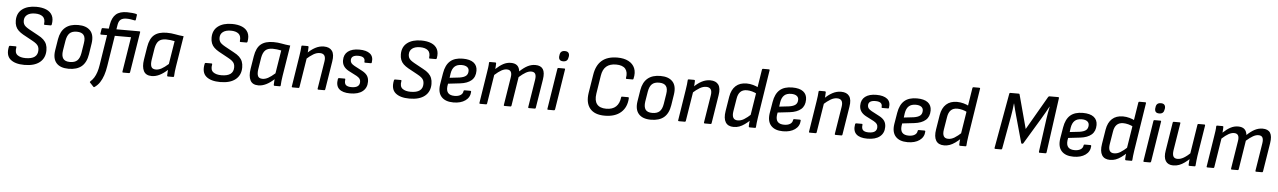

<svg xmlns="http://www.w3.org/2000/svg" viewBox="-33 -1350 14668 2203"><g transform="rotate(5 7301.5 -249.0)"><path d="M242 11Q134 11 80 -35.5Q26 -82 47 -182Q48 -193 59 -193H123Q136 -193 133 -181Q121 -119 154.5 -93.5Q188 -68 249 -68Q319 -68 353.5 -94Q388 -120 388 -171Q388 -195 380.5 -212Q373 -229 355 -244Q337 -259 307 -275L199 -334Q166 -353 144 -374Q122 -395 111 -423Q100 -451 100 -487Q100 -573 159.5 -619Q219 -665 321 -665Q389 -665 437 -644.5Q485 -624 506 -582.5Q527 -541 515 -477Q512 -467 504 -467H435Q425 -467 427 -478Q434 -536 403 -561.5Q372 -587 314 -587Q256 -587 223.5 -562.5Q191 -538 191 -494Q191 -474 198 -457.5Q205 -441 221.5 -427.5Q238 -414 263 -400L367 -343Q408 -322 432.5 -298.5Q457 -275 468.5 -246Q480 -217 480 -178Q480 -89 418.5 -39Q357 11 242 11Z M751 11Q655 11 610 -40Q565 -91 580 -187L601 -317Q632 -499 818 -499Q912 -499 958 -449.5Q1004 -400 990 -303L970 -175Q955 -80 901 -34.5Q847 11 751 11ZM760 -68Q815 -68 844 -95Q873 -122 883 -183L901 -296Q912 -361 888.5 -391Q865 -421 809 -421Q754 -421 726 -393.5Q698 -366 688 -307L669 -191Q660 -130 681.5 -99Q703 -68 760 -68Z M1247 -412 1191 -58Q1182 1 1166 48.5Q1150 96 1126 132.5Q1102 169 1065 194Q1059 198 1053 192L1011 147Q1004 141 1014 132Q1038 111 1055 83.5Q1072 56 1084 19.5Q1096 -17 1103 -63L1158 -412H1089Q1079 -412 1080 -421L1089 -479Q1091 -488 1100 -488H1171L1179 -536Q1193 -617 1236.5 -655.5Q1280 -694 1364 -694Q1392 -694 1422.5 -691Q1453 -688 1471 -683Q1480 -680 1479 -672L1471 -616Q1468 -605 1459 -608Q1436 -613 1412.5 -616.5Q1389 -620 1365 -620Q1321 -620 1298 -602Q1275 -584 1268 -543L1259 -488H1523Q1535 -488 1533 -479L1458 -11Q1456 0 1447 0H1378Q1368 0 1370 -11L1434 -412Z M1709 11Q1640 11 1615.5 -38Q1591 -87 1604 -169L1628 -317Q1644 -415 1694.5 -457Q1745 -499 1839 -499Q1891 -499 1935.5 -490Q1980 -481 2034 -476L1977 -122Q1972 -91 1969 -63.5Q1966 -36 1965 -10Q1965 0 1954 0H1895Q1885 0 1885 -10Q1885 -25 1886.5 -42Q1888 -59 1889 -76Q1844 -34 1798.5 -11.5Q1753 11 1709 11ZM1750 -68Q1781 -68 1814.5 -86Q1848 -104 1893 -144L1936 -411Q1912 -416 1886 -419Q1860 -422 1838 -422Q1782 -422 1753.5 -395.5Q1725 -369 1714 -310L1692 -172Q1685 -123 1696.5 -95.5Q1708 -68 1750 -68Z M2497 11Q2389 11 2335 -35.5Q2281 -82 2302 -182Q2303 -193 2314 -193H2378Q2391 -193 2388 -181Q2376 -119 2409.5 -93.5Q2443 -68 2504 -68Q2574 -68 2608.5 -94Q2643 -120 2643 -171Q2643 -195 2635.5 -212Q2628 -229 2610 -244Q2592 -259 2562 -275L2454 -334Q2421 -353 2399 -374Q2377 -395 2366 -423Q2355 -451 2355 -487Q2355 -573 2414.5 -619Q2474 -665 2576 -665Q2644 -665 2692 -644.5Q2740 -624 2761 -582.5Q2782 -541 2770 -477Q2767 -467 2759 -467H2690Q2680 -467 2682 -478Q2689 -536 2658 -561.5Q2627 -587 2569 -587Q2511 -587 2478.5 -562.5Q2446 -538 2446 -494Q2446 -474 2453 -457.5Q2460 -441 2476.5 -427.5Q2493 -414 2518 -400L2622 -343Q2663 -322 2687.5 -298.5Q2712 -275 2723.5 -246Q2735 -217 2735 -178Q2735 -89 2673.5 -39Q2612 11 2497 11Z M2937 11Q2868 11 2843.5 -38Q2819 -87 2832 -169L2856 -317Q2872 -415 2922.5 -457Q2973 -499 3067 -499Q3119 -499 3163.5 -490Q3208 -481 3262 -476L3205 -122Q3200 -91 3197 -63.5Q3194 -36 3193 -10Q3193 0 3182 0H3123Q3113 0 3113 -10Q3113 -25 3114.5 -42Q3116 -59 3117 -76Q3072 -34 3026.5 -11.5Q2981 11 2937 11ZM2978 -68Q3009 -68 3042.5 -86Q3076 -104 3121 -144L3164 -411Q3140 -416 3114 -419Q3088 -422 3066 -422Q3010 -422 2981.5 -395.5Q2953 -369 2942 -310L2920 -172Q2913 -123 2924.5 -95.5Q2936 -68 2978 -68Z M3627 0Q3617 0 3618 -10L3669 -328Q3684 -420 3608 -420Q3573 -420 3536 -399Q3499 -378 3446 -330L3454 -400Q3501 -448 3549 -473.5Q3597 -499 3648 -499Q3714 -499 3743 -458.5Q3772 -418 3758 -336L3706 -10Q3704 0 3696 0ZM3330 0Q3319 0 3321 -10L3377 -366Q3382 -395 3385.5 -426.5Q3389 -458 3390 -478Q3390 -488 3401 -488H3462Q3472 -488 3473 -479Q3473 -464 3471 -436Q3469 -408 3466 -388V-366L3409 -10Q3407 0 3399 0Z M3994 11Q3906 11 3866 -27Q3826 -65 3840 -142Q3842 -153 3852 -153H3918Q3926 -153 3925 -142Q3919 -99 3938 -80.5Q3957 -62 4003 -62Q4097 -62 4097 -130Q4097 -152 4086.5 -166.5Q4076 -181 4050 -196L3955 -245Q3917 -266 3898.5 -294.5Q3880 -323 3880 -361Q3880 -428 3926 -463.5Q3972 -499 4056 -499Q4138 -499 4180 -465.5Q4222 -432 4211 -364Q4211 -355 4201 -355H4134Q4125 -355 4126 -364Q4134 -427 4050 -427Q3969 -427 3969 -370Q3969 -350 3980 -336Q3991 -322 4018 -307L4109 -259Q4150 -237 4168.5 -209Q4187 -181 4187 -140Q4187 -69 4137 -29Q4087 11 3994 11Z M4677 11Q4569 11 4515 -35.5Q4461 -82 4482 -182Q4483 -193 4494 -193H4558Q4571 -193 4568 -181Q4556 -119 4589.5 -93.5Q4623 -68 4684 -68Q4754 -68 4788.5 -94Q4823 -120 4823 -171Q4823 -195 4815.5 -212Q4808 -229 4790 -244Q4772 -259 4742 -275L4634 -334Q4601 -353 4579 -374Q4557 -395 4546 -423Q4535 -451 4535 -487Q4535 -573 4594.5 -619Q4654 -665 4756 -665Q4824 -665 4872 -644.5Q4920 -624 4941 -582.5Q4962 -541 4950 -477Q4947 -467 4939 -467H4870Q4860 -467 4862 -478Q4869 -536 4838 -561.5Q4807 -587 4749 -587Q4691 -587 4658.5 -562.5Q4626 -538 4626 -494Q4626 -474 4633 -457.5Q4640 -441 4656.5 -427.5Q4673 -414 4698 -400L4802 -343Q4843 -322 4867.5 -298.5Q4892 -275 4903.5 -246Q4915 -217 4915 -178Q4915 -89 4853.5 -39Q4792 11 4677 11Z M5183 11Q5090 11 5045 -39Q5000 -89 5014 -182L5036 -314Q5052 -409 5103.5 -454Q5155 -499 5248 -499Q5331 -499 5373.5 -466.5Q5416 -434 5416 -374Q5416 -302 5371 -263Q5326 -224 5242 -214L5104 -198L5099 -169Q5093 -116 5116 -90.5Q5139 -65 5190 -65Q5232 -65 5258.5 -81.5Q5285 -98 5288 -128Q5289 -139 5299 -139H5366Q5376 -139 5376 -129Q5373 -64 5320.5 -26.5Q5268 11 5183 11ZM5116 -267 5229 -280Q5280 -288 5303 -307.5Q5326 -327 5326 -365Q5326 -393 5304 -409Q5282 -425 5241 -425Q5189 -425 5160.5 -398.5Q5132 -372 5123 -318Z M5491 0Q5480 0 5482 -10L5538 -366Q5543 -396 5547 -425.5Q5551 -455 5551 -479Q5551 -488 5561 -488H5623Q5633 -488 5633 -480Q5633 -464 5632 -448Q5631 -432 5629 -413Q5675 -456 5716 -477.5Q5757 -499 5802 -499Q5850 -499 5875 -476.5Q5900 -454 5905 -410Q5952 -455 5995 -477Q6038 -499 6084 -499Q6147 -499 6172 -460Q6197 -421 6184 -340L6131 -10Q6129 0 6121 0H6052Q6042 0 6044 -11L6095 -330Q6102 -375 6090 -397.5Q6078 -420 6043 -420Q6014 -420 5980.5 -401Q5947 -382 5904 -344L5851 -10Q5849 0 5840 0H5771Q5761 0 5763 -10L5814 -330Q5822 -375 5809 -397.5Q5796 -420 5762 -420Q5733 -420 5700 -402Q5667 -384 5623 -344L5570 -10Q5568 0 5560 0Z M6274 0Q6263 0 6265 -11L6339 -479Q6341 -488 6350 -488H6418Q6429 -488 6427 -479L6353 -11Q6350 0 6342 0ZM6397 -569Q6369 -569 6357 -583Q6345 -597 6347 -623L6349 -634Q6351 -661 6365.5 -674.5Q6380 -688 6407 -688Q6435 -688 6447.5 -673.5Q6460 -659 6458 -634L6456 -623Q6453 -597 6439 -583Q6425 -569 6397 -569Z M6926 11Q6809 11 6756 -53Q6703 -117 6720 -232L6754 -443Q6771 -555 6835.5 -610.5Q6900 -666 7015 -666Q7090 -666 7142 -639Q7194 -612 7215 -561.5Q7236 -511 7219 -440Q7218 -431 7209 -431H7139Q7131 -431 7132 -440Q7145 -509 7113.5 -547Q7082 -585 7006 -585Q6935 -585 6894 -550Q6853 -515 6842 -442L6809 -232Q6797 -152 6829.5 -111Q6862 -70 6936 -70Q7009 -70 7048.5 -107.5Q7088 -145 7096 -215Q7096 -224 7105 -224H7175Q7185 -224 7185 -215Q7180 -108 7112.5 -48.5Q7045 11 6926 11Z M7458 11Q7362 11 7317 -40Q7272 -91 7287 -187L7308 -317Q7339 -499 7525 -499Q7619 -499 7665 -449.5Q7711 -400 7697 -303L7677 -175Q7662 -80 7608 -34.5Q7554 11 7458 11ZM7467 -68Q7522 -68 7551 -95Q7580 -122 7590 -183L7608 -296Q7619 -361 7595.5 -391Q7572 -421 7516 -421Q7461 -421 7433 -393.5Q7405 -366 7395 -307L7376 -191Q7367 -130 7388.5 -99Q7410 -68 7467 -68Z M8077 0Q8067 0 8068 -10L8119 -328Q8134 -420 8058 -420Q8023 -420 7986 -399Q7949 -378 7896 -330L7904 -400Q7951 -448 7999 -473.5Q8047 -499 8098 -499Q8164 -499 8193 -458.5Q8222 -418 8208 -336L8156 -10Q8154 0 8146 0ZM7780 0Q7769 0 7771 -10L7827 -366Q7832 -395 7835.5 -426.5Q7839 -458 7840 -478Q7840 -488 7851 -488H7912Q7922 -488 7923 -479Q7923 -464 7921 -436Q7919 -408 7916 -388V-366L7859 -10Q7857 0 7849 0Z M8411 11Q8345 11 8317.5 -34Q8290 -79 8304 -164L8331 -331Q8345 -413 8392 -456Q8439 -499 8517 -499Q8555 -499 8593 -488.5Q8631 -478 8656 -463L8647 -389Q8619 -405 8587 -413.5Q8555 -422 8527 -422Q8479 -422 8452 -395Q8425 -368 8417 -315L8393 -169Q8385 -119 8399.5 -93.5Q8414 -68 8452 -68Q8487 -68 8522.5 -89Q8558 -110 8611 -159L8604 -89Q8569 -56 8537.5 -33.5Q8506 -11 8475.5 0Q8445 11 8411 11ZM8594 0Q8585 0 8584 -11Q8584 -27 8586 -50.5Q8588 -74 8591 -92L8592 -131L8678 -673Q8680 -683 8689 -683H8757Q8768 -683 8766 -673L8679 -117Q8674 -86 8671 -57.5Q8668 -29 8667 -11Q8667 0 8658 0Z M8979 11Q8886 11 8841 -39Q8796 -89 8810 -182L8832 -314Q8848 -409 8899.5 -454Q8951 -499 9044 -499Q9127 -499 9169.5 -466.5Q9212 -434 9212 -374Q9212 -302 9167 -263Q9122 -224 9038 -214L8900 -198L8895 -169Q8889 -116 8912 -90.5Q8935 -65 8986 -65Q9028 -65 9054.5 -81.5Q9081 -98 9084 -128Q9085 -139 9095 -139H9162Q9172 -139 9172 -129Q9169 -64 9116.5 -26.5Q9064 11 8979 11ZM8912 -267 9025 -280Q9076 -288 9099 -307.5Q9122 -327 9122 -365Q9122 -393 9100 -409Q9078 -425 9037 -425Q8985 -425 8956.5 -398.5Q8928 -372 8919 -318Z M9584 0Q9574 0 9575 -10L9626 -328Q9641 -420 9565 -420Q9530 -420 9493 -399Q9456 -378 9403 -330L9411 -400Q9458 -448 9506 -473.5Q9554 -499 9605 -499Q9671 -499 9700 -458.5Q9729 -418 9715 -336L9663 -10Q9661 0 9653 0ZM9287 0Q9276 0 9278 -10L9334 -366Q9339 -395 9342.5 -426.5Q9346 -458 9347 -478Q9347 -488 9358 -488H9419Q9429 -488 9430 -479Q9430 -464 9428 -436Q9426 -408 9423 -388V-366L9366 -10Q9364 0 9356 0Z M9951 11Q9863 11 9823 -27Q9783 -65 9797 -142Q9799 -153 9809 -153H9875Q9883 -153 9882 -142Q9876 -99 9895 -80.5Q9914 -62 9960 -62Q10054 -62 10054 -130Q10054 -152 10043.5 -166.5Q10033 -181 10007 -196L9912 -245Q9874 -266 9855.5 -294.5Q9837 -323 9837 -361Q9837 -428 9883 -463.5Q9929 -499 10013 -499Q10095 -499 10137 -465.5Q10179 -432 10168 -364Q10168 -355 10158 -355H10091Q10082 -355 10083 -364Q10091 -427 10007 -427Q9926 -427 9926 -370Q9926 -350 9937 -336Q9948 -322 9975 -307L10066 -259Q10107 -237 10125.5 -209Q10144 -181 10144 -140Q10144 -69 10094 -29Q10044 11 9951 11Z M10414 11Q10321 11 10276 -39Q10231 -89 10245 -182L10267 -314Q10283 -409 10334.5 -454Q10386 -499 10479 -499Q10562 -499 10604.5 -466.5Q10647 -434 10647 -374Q10647 -302 10602 -263Q10557 -224 10473 -214L10335 -198L10330 -169Q10324 -116 10347 -90.5Q10370 -65 10421 -65Q10463 -65 10489.5 -81.5Q10516 -98 10519 -128Q10520 -139 10530 -139H10597Q10607 -139 10607 -129Q10604 -64 10551.5 -26.5Q10499 11 10414 11ZM10347 -267 10460 -280Q10511 -288 10534 -307.5Q10557 -327 10557 -365Q10557 -393 10535 -409Q10513 -425 10472 -425Q10420 -425 10391.5 -398.5Q10363 -372 10354 -318Z M10835 11Q10769 11 10741.5 -34Q10714 -79 10728 -164L10755 -331Q10769 -413 10816 -456Q10863 -499 10941 -499Q10979 -499 11017 -488.5Q11055 -478 11080 -463L11071 -389Q11043 -405 11011 -413.5Q10979 -422 10951 -422Q10903 -422 10876 -395Q10849 -368 10841 -315L10817 -169Q10809 -119 10823.5 -93.5Q10838 -68 10876 -68Q10911 -68 10946.5 -89Q10982 -110 11035 -159L11028 -89Q10993 -56 10961.5 -33.5Q10930 -11 10899.5 0Q10869 11 10835 11ZM11018 0Q11009 0 11008 -11Q11008 -27 11010 -50.5Q11012 -74 11015 -92L11016 -131L11102 -673Q11104 -683 11113 -683H11181Q11192 -683 11190 -673L11103 -117Q11098 -86 11095 -57.5Q11092 -29 11091 -11Q11091 0 11082 0Z M11425 0Q11414 0 11415 -11L11529 -645Q11531 -655 11539 -655H11637Q11643 -655 11645 -653Q11647 -651 11648 -645L11752 -258L11976 -645Q11983 -655 11990 -655H12091Q12102 -655 12101 -644L12014 -11Q12012 0 12003 0H11935Q11925 0 11926 -11L11978 -390Q11983 -426 11989.5 -463Q11996 -500 12004 -537H12002Q11983 -502 11963.5 -467.5Q11944 -433 11923 -398L11739 -92Q11734 -86 11727 -86H11724Q11717 -86 11715 -92L11629 -401Q11619 -435 11610.5 -469Q11602 -503 11594 -537H11592Q11588 -502 11583.5 -465.5Q11579 -429 11572 -392L11503 -11Q11500 0 11492 0Z M12325 11Q12232 11 12187 -39Q12142 -89 12156 -182L12178 -314Q12194 -409 12245.5 -454Q12297 -499 12390 -499Q12473 -499 12515.5 -466.5Q12558 -434 12558 -374Q12558 -302 12513 -263Q12468 -224 12384 -214L12246 -198L12241 -169Q12235 -116 12258 -90.5Q12281 -65 12332 -65Q12374 -65 12400.5 -81.5Q12427 -98 12430 -128Q12431 -139 12441 -139H12508Q12518 -139 12518 -129Q12515 -64 12462.5 -26.5Q12410 11 12325 11ZM12258 -267 12371 -280Q12422 -288 12445 -307.5Q12468 -327 12468 -365Q12468 -393 12446 -409Q12424 -425 12383 -425Q12331 -425 12302.5 -398.5Q12274 -372 12265 -318Z M12746 11Q12680 11 12652.5 -34Q12625 -79 12639 -164L12666 -331Q12680 -413 12727 -456Q12774 -499 12852 -499Q12890 -499 12928 -488.5Q12966 -478 12991 -463L12982 -389Q12954 -405 12922 -413.5Q12890 -422 12862 -422Q12814 -422 12787 -395Q12760 -368 12752 -315L12728 -169Q12720 -119 12734.5 -93.5Q12749 -68 12787 -68Q12822 -68 12857.5 -89Q12893 -110 12946 -159L12939 -89Q12904 -56 12872.5 -33.5Q12841 -11 12810.5 0Q12780 11 12746 11ZM12929 0Q12920 0 12919 -11Q12919 -27 12921 -50.5Q12923 -74 12926 -92L12927 -131L13013 -673Q13015 -683 13024 -683H13092Q13103 -683 13101 -673L13014 -117Q13009 -86 13006 -57.5Q13003 -29 13002 -11Q13002 0 12993 0Z M13139 0Q13128 0 13130 -11L13204 -479Q13206 -488 13215 -488H13283Q13294 -488 13292 -479L13218 -11Q13215 0 13207 0ZM13262 -569Q13234 -569 13222 -583Q13210 -597 13212 -623L13214 -634Q13216 -661 13230.5 -674.5Q13245 -688 13272 -688Q13300 -688 13312.5 -673.5Q13325 -659 13323 -634L13321 -623Q13318 -597 13304 -583Q13290 -569 13262 -569Z M13474 11Q13413 11 13386.5 -31Q13360 -73 13374 -153L13426 -479Q13428 -488 13437 -488H13505Q13516 -488 13514 -479L13463 -162Q13456 -114 13469 -91Q13482 -68 13517 -68Q13551 -68 13588.5 -90Q13626 -112 13676 -160L13668 -89Q13636 -58 13605 -35.5Q13574 -13 13542 -1Q13510 11 13474 11ZM13661 0Q13650 0 13650 -10Q13651 -29 13652.5 -51Q13654 -73 13657 -93L13656 -131L13711 -479Q13713 -488 13722 -488H13790Q13800 -488 13799 -478L13742 -122Q13738 -94 13735 -65Q13732 -36 13730 -10Q13730 0 13720 0Z M13867 0Q13856 0 13858 -10L13914 -366Q13919 -396 13923 -425.5Q13927 -455 13927 -479Q13927 -488 13937 -488H13999Q14009 -488 14009 -480Q14009 -464 14008 -448Q14007 -432 14005 -413Q14051 -456 14092 -477.5Q14133 -499 14178 -499Q14226 -499 14251 -476.5Q14276 -454 14281 -410Q14328 -455 14371 -477Q14414 -499 14460 -499Q14523 -499 14548 -460Q14573 -421 14560 -340L14507 -10Q14505 0 14497 0H14428Q14418 0 14420 -11L14471 -330Q14478 -375 14466 -397.5Q14454 -420 14419 -420Q14390 -420 14356.5 -401Q14323 -382 14280 -344L14227 -10Q14225 0 14216 0H14147Q14137 0 14139 -10L14190 -330Q14198 -375 14185 -397.5Q14172 -420 14138 -420Q14109 -420 14076 -402Q14043 -384 13999 -344L13946 -10Q13944 0 13936 0Z"/></g></svg>

Font: Sofia Sans Semi Condensed Medium
Style: Italic
Weight: 500
Italic angle: -9°
Version: Version 4.100